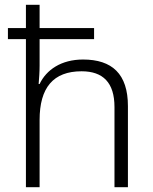

<svg xmlns="http://www.w3.org/2000/svg" viewBox="-20 -780 636 800"><path d="M145 -760H88V-663H13V-617H88V0H145V-280C145 -415 202 -483 320 -483C409 -483 457 -436 457 -334V0H513V-338C513 -472 447 -532 326 -532C235 -532 173 -489 145 -430H141C143 -455 145 -479 145 -507V-617H372V-663H145Z"/></svg>

Font: Noto Sans Kannada Light
Style: Regular
Weight: 300
Designer: Jelle Bosma - Monotype Design Team
Foundry: Monotype Imaging Inc.
Version: Version 2.005